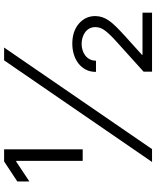

<svg xmlns="http://www.w3.org/2000/svg" viewBox="68 -836 767 944"><g transform="rotate(-90 452.0 -363.5)"><path d="M571 -275.6Q571 -304.7 582.7 -326.5Q594.5 -348.4 614 -362.9Q633.5 -377.5 658.4 -384.8Q683.2 -392 709.9 -392Q770.6 -392 808.2 -359.7Q845.5 -327.4 845.5 -279.5Q845.5 -244 823.5 -212.4Q812.5 -196.4 793.5 -177Q774.5 -157.7 747.5 -133.2L654.8 -49.4V-46.9H862.2V0H572.1V-41.5L720.2 -175.1Q739.7 -192.5 753.2 -206.9Q766.7 -221.2 774.9 -232.2Q791.2 -253.9 791.2 -278.4Q791.2 -295.5 784.1 -308.2Q777 -321 765.3 -329.4Q753.6 -337.7 738.8 -342Q724.1 -346.2 708.8 -346.2Q692.8 -346.2 677.9 -341.6Q663 -337 651.5 -328.1Q639.9 -319.2 633 -306.1Q626.1 -293 626.1 -275.6ZM627.8 -727.3H690.7L191.4 0H128.2ZM32.3 -662.3 130.7 -727.3H190.3V-340.9H133.5V-667.6H129.6L32.3 -603Z"/></g></svg>

Font: Inter P Light
Style: Regular
Weight: 300
Designer: Rasmus Andersson
Foundry: rsms
Version: Version 3.018;git-588b23468